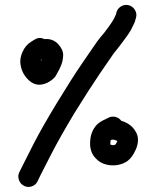

<svg xmlns="http://www.w3.org/2000/svg" viewBox="-20 -717 623 766"><path d="M422 -159H425L431 -160C433 -160 435.7 -159.3 439 -158L448 -155C448 -153.7 447.7 -152.7 447 -152C445 -147.3 443 -143.7 441 -141C439.7 -139.7 437.7 -138.7 435 -138C431.7 -137.3 428.3 -137.7 425 -139C423 -139 421.7 -139.3 421 -140C421 -140.7 420.7 -141 420 -141C420 -143.7 420.2 -146.8 420.5 -150.5C420.8 -154.2 421.3 -157 422 -159ZM464 -235C458 -243 450.3 -248.2 441 -250.5C431.7 -252.8 422.7 -252 414 -248L400 -241C386 -235 374.7 -227.7 366 -219C358 -210.3 352 -201 348 -191C343.3 -180.3 340.7 -168.7 340 -156C338.7 -143.3 339.3 -132 342 -122C344.7 -108 351.7 -95.3 363 -84C374.3 -72 388.7 -64 406 -60C421.3 -56.7 436.2 -56.3 450.5 -59C464.8 -61.7 477.7 -67 489 -75C501.7 -84.3 512.7 -99.7 522 -121C532.7 -146.3 533.3 -168.3 524 -187C518 -199 510 -209 500 -217C490 -225 478 -231 464 -235ZM147 -482C146.3 -480 145.3 -478 144 -476C143.3 -475.3 142.7 -474 142 -472C142.7 -474 143.3 -476.3 144 -479ZM157 -561C143.7 -567.7 130.7 -567 118 -559L105 -551C89 -541 77.3 -527.3 70 -510C63.3 -495.3 60.3 -481.3 61 -468C61.7 -457.3 64 -446.7 68 -436C72 -425.3 78.3 -415 87 -405C99 -391 112 -382.7 126 -380C139.3 -377.3 153.7 -379.7 169 -387C182.3 -393.7 193 -402 201 -412C205 -418.7 210 -427.7 216 -439C222.7 -452.3 227 -463.7 229 -473C231 -482.3 232 -490.3 232 -497C232 -512.3 225.3 -527 212 -541C198 -556.3 179.7 -563 157 -561ZM76 24.5C86 29.5 96.3 30.2 107 26.5C117.7 22.8 125.3 16 130 6L141 -17C148.3 -31.7 163.3 -61 186 -105C208.7 -149 239 -202.7 277 -266C316.3 -329.3 350 -381.7 378 -423C406 -464.3 424.3 -491 433 -503C442.3 -515 450 -524.7 456 -532C462.7 -540.7 470.5 -551.2 479.5 -563.5C488.5 -575.8 495.7 -586.3 501 -595C505.7 -603.7 509.7 -611.7 513 -619C517 -626.3 519.7 -633.7 521 -641L523 -648C525.7 -658.7 523.8 -668.8 517.5 -678.5C511.2 -688.2 502.7 -694.2 492 -696.5C481.3 -698.8 471.3 -697 462 -691C452.7 -685 446.7 -676.7 444 -666L443 -660L440 -654C438 -648.7 435 -642.7 431 -636C427 -629.3 421.2 -620.7 413.5 -610C405.8 -599.3 399.3 -590.7 394 -584C386.7 -576 378 -565.3 368 -552C358.7 -538.7 339.5 -510.8 310.5 -468.5C281.5 -426.2 247.3 -372.7 208 -308C168.7 -243.3 137.3 -188.3 114 -143C90.7 -97.7 75.3 -67.3 68 -52L57 -30C52.3 -20 51.8 -9.7 55.5 1C59.2 11.7 66 19.5 76 24.5Z"/></svg>

Font: Ruji's Handwriting Font v.2.0
Style: Medium
Weight: 500
Version: Version 2.0